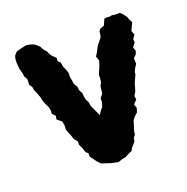

<svg xmlns="http://www.w3.org/2000/svg" viewBox="-101 -601 693 713"><g transform="rotate(-20 246.0 -244.5)"><path d="M250 18 221 12 207 7 191 2 184 -2 174 -13 156 -38V-51L147 -59L142 -75L134 -92V-106L123 -119L117 -137L113 -146L107 -162L108 -179L105 -195L87 -210L90 -223L78 -235L79 -248L76 -262L69 -276L63 -291L60 -306L53 -325L46 -341L44 -354L36 -365L37 -387L29 -401L28 -412L22 -434L20 -460L21 -474L24 -485L35 -497L48 -501L74 -507L89 -505L101 -501L109 -497L123 -484L130 -471L142 -457L144 -450L151 -439L166 -424L165 -412L175 -402L177 -386L184 -371L189 -356L188 -341L191 -326L193 -312L202 -297L203 -284L211 -268L212 -255L215 -241L222 -228L224 -213L231 -198L237 -185L244 -170L254 -185L262 -194L268 -211V-227L279 -241L281 -252L283 -270L290 -282L292 -299V-311L298 -326L304 -339L311 -361L305 -379L314 -393L321 -407L326 -416L336 -428L346 -441L348 -452L350 -464L356 -471L372 -477L382 -500L392 -502L406 -501L412 -503L424 -501H444L454 -491L465 -476L467 -468L475 -453L461 -423L467 -407L457 -392L458 -379L446 -364L451 -348L446 -335L435 -325L436 -303L427 -289L421 -276L420 -267L412 -249L406 -236L402 -221L398 -208L389 -192L391 -178L377 -163L382 -148L377 -132L363 -119L355 -108L351 -94L343 -70L342 -58L334 -47L331 -33L314 -14L310 -5L287 6L280 10L267 12Z"/></g></svg>

Font: Winky Rough SemiBold
Style: Regular
Weight: 600
Designer: Simon Atzbach
Foundry: typofactur
Version: Version 1.206; ttfautohint (v1.8.4.7-5d5b)